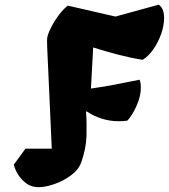

<svg xmlns="http://www.w3.org/2000/svg" viewBox="-20 -776 709 806"><path d="M371.1 -576.7 361.8 -404.3Q395.5 -409.2 417.7 -412.8Q439.9 -416.5 459.5 -420.2Q479 -423.8 503.4 -429Q527.8 -434.1 565.9 -441.4Q571.3 -427.7 571.3 -409.2Q571.3 -379.9 560.5 -350.3Q549.8 -320.8 536.1 -298.8Q522.5 -276.9 514.2 -269.5Q505.4 -268.1 496.1 -267.6Q486.8 -267.1 478.5 -267.1Q440.9 -267.1 406 -278.3Q371.1 -289.6 343.8 -308.6L341.3 -306.2Q344.7 -256.3 343 -204.1Q341.3 -151.9 321.3 -95.2Q310.1 -63.5 277.8 -39.8Q245.6 -16.1 208 -3.2Q170.4 9.8 141.6 9.8Q112.3 9.8 90.6 -6.1Q68.8 -22 55.4 -44.2Q42 -66.4 38.1 -85L86.9 -151.9H197.3Q191.4 -286.1 187.5 -371.1Q183.6 -456.1 181.4 -504.4Q179.2 -552.7 178.2 -575.4Q177.2 -598.1 177.5 -606.9Q177.7 -615.7 179.2 -622.6Q184.6 -642.6 197.5 -667Q210.4 -691.4 228 -714.4Q245.6 -737.3 264.6 -752.4L464.8 -706.5L646 -756.3Q658.2 -748.5 663.6 -733.9Q668.9 -719.2 668.9 -700.7Q668.9 -668 656.2 -632.6Q643.6 -597.2 623 -568.1Q602.5 -539.1 578.6 -524.9Q526.9 -533.2 475.6 -546.6Q424.3 -560.1 371.1 -576.7Z"/></svg>

Font: Fruktur
Style: Italic
Weight: 400
Italic angle: -8°
Designer: Viktoriya Grabowska, Eben Sorkin
Foundry: Viktoriya Grabowska
Version: Version 1.008; ttfautohint (v1.8.4.7-5d5b)